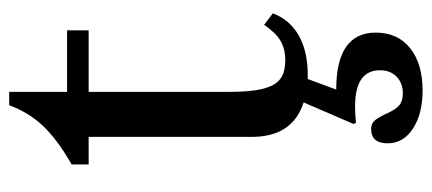

<svg xmlns="http://www.w3.org/2000/svg" viewBox="-281 -399 940 418"><g transform="rotate(-90 189.0 -190.0)"><path d="M40 -467V-504Q94 -535 123.5 -566Q153 -597 169 -640H198V-514H332V-467H198V-163Q198 -128 201.5 -104Q205 -80 213 -65.5Q221 -51 234 -45Q247 -39 267 -39Q292 -39 309.5 -49.5Q327 -60 344 -85L369 -66Q355 -29 320.5 -9.5Q286 10 235 10H226L203 72Q327 72 327 158Q327 206 293 233Q259 260 201 260Q150 260 118 239Q86 218 86 184Q86 148 117 148Q128 148 134.5 154.5Q141 161 150 180Q159 201 168.5 209Q178 217 195 217Q217 217 231 203.5Q245 190 245 167Q245 113 166 113Q158 113 148.5 113.5Q139 114 131 115L128 110L175 1Q100 -23 100 -112V-467Z"/></g></svg>

Font: SVN-Libre Baskerville
Style: Regular
Weight: 400
Designer: Pablo Impallari, Rodrigo Fuenzalida
Foundry: Pablo Impallari, Rodrigo Fuenzalida
Version: Version 1.000; ttfautohint (v1.8.4)